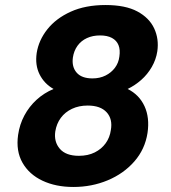

<svg xmlns="http://www.w3.org/2000/svg" viewBox="-20 -732 681 764"><path d="M272 12Q202 12 149 -13Q96 -38 69.5 -84.5Q43 -131 52 -195Q58 -237 77 -272.5Q96 -308 125.5 -335Q155 -362 193 -378Q156 -399 137.5 -436Q119 -473 126 -521Q134 -572 168.5 -615.5Q203 -659 261.5 -685.5Q320 -712 400 -712Q479 -712 526.5 -686.5Q574 -661 593.5 -619Q613 -577 606 -528Q601 -495 584 -465.5Q567 -436 542 -414Q517 -392 488 -378Q534 -355 555 -309.5Q576 -264 567 -203Q557 -138 514.5 -89.5Q472 -41 408.5 -14.5Q345 12 272 12ZM294 -112Q330 -112 357 -125.5Q384 -139 400.5 -162Q417 -185 421 -214Q429 -258 404.5 -285Q380 -312 329 -312Q294 -312 266.5 -299Q239 -286 222 -263Q205 -240 200 -209Q194 -168 218 -140Q242 -112 294 -112ZM348 -420Q377 -420 400 -431.5Q423 -443 437.5 -462.5Q452 -482 455 -507Q459 -534 451.5 -552.5Q444 -571 425.5 -581Q407 -591 378 -591Q349 -591 326 -580.5Q303 -570 288.5 -550Q274 -530 270 -503Q265 -466 285 -443Q305 -420 348 -420Z"/></svg>

Font: DM Sans 10pt Black
Style: Italic
Weight: 900
Italic angle: -10°
Version: Version 4.004;gftools[0.9.30]